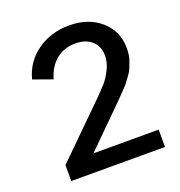

<svg xmlns="http://www.w3.org/2000/svg" viewBox="-128 -818 867 926"><g transform="rotate(-20 305.0 -354.5)"><path d="M332 -329Q369 -366 387 -386.5Q405 -407 423 -442.5Q441 -478 441 -513Q441 -561 410 -589Q379 -617 326 -617Q267 -617 226.5 -583.5Q186 -550 169 -490L71 -525Q92 -608 162 -658.5Q232 -709 328 -709Q426 -709 489 -653.5Q552 -598 552 -511Q552 -493 549.5 -476Q547 -459 540.5 -442.5Q534 -426 529 -413Q524 -400 512 -384Q500 -368 494 -359Q488 -350 472 -333.5Q456 -317 451 -311.5Q446 -306 428.5 -288.5Q411 -271 408 -268L227 -89H562V0H81V-82Z"/></g></svg>

Font: LT Superior Semi-bold
Style: Regular
Weight: 600
Designer: Daniel Lyons
Foundry: LyonsType
Version: Version 1.0